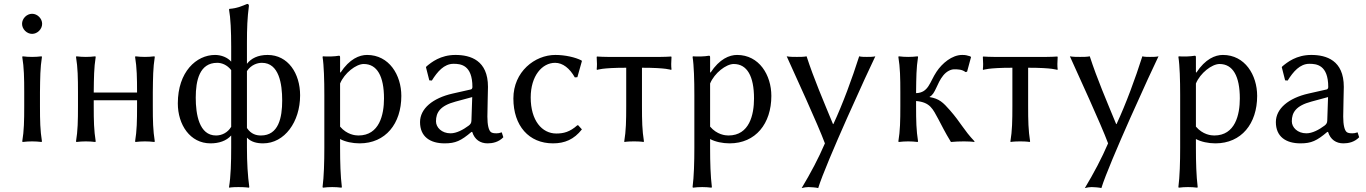

<svg xmlns="http://www.w3.org/2000/svg" viewBox="-20 -718 6935 975"><path d="M103 -250V-179C103 -105 102 -54 93 0L95 3C107 1 131 0 143 0C155 0 179 1 191 3L193 0C184 -57 183 -104 183 -179V-250C184 -325 184 -372 193 -429L191 -432C179 -430 155 -429 143 -429C131 -429 107 -430 95 -432L93 -429C102 -375 103 -321 103 -250ZM92 -597C92 -570 116 -546 143 -546C170 -546 194 -570 194 -597C194 -624 170 -648 143 -648C116 -648 92 -624 92 -597Z M376 -250V-179C376 -105 375 -54 366 0L368 3C380 1 404 0 416 0C428 0 452 1 464 3L466 0C457 -57 456 -104 456 -179V-209H676V-179C676 -105 675 -54 666 0L668 3C680 1 704 0 716 0C728 0 752 1 764 3L766 0C757 -57 756 -104 756 -179V-250C757 -325 757 -372 766 -429L764 -432C752 -430 728 -429 716 -429C704 -429 680 -430 668 -432L666 -429C675 -375 676 -321 676 -250V-248H456V-250C457 -325 457 -372 466 -429L464 -432C452 -430 428 -429 416 -429C404 -429 380 -430 368 -432L366 -429C375 -375 376 -321 376 -250Z M1154 -482V-405C1136 -426 1104 -439 1072 -439C977 -439 883 -353 883 -193C883 -85 945 10 1049 10C1091 10 1129 -2 1154 -30V32C1154 107 1152 178 1143 232L1144 235C1144 235 1156 232 1191 232C1225 232 1244 235 1244 235L1246 232C1238 175 1234 107 1234 32V-19C1255 3 1284 10 1316 10C1425 10 1504 -99 1504 -234C1504 -345 1443 -439 1339 -439C1289 -439 1255 -421 1234 -394V-500C1234 -575 1236 -627 1244 -688C1244 -695 1241 -698 1235 -698C1210 -688 1186 -676 1145 -673L1143 -670C1151 -627 1154 -558 1154 -482ZM1077 -30C991 -30 974 -138 974 -222C974 -309 993 -399 1083 -399C1106 -399 1133 -389 1154 -362V-74C1136 -44 1106 -30 1077 -30ZM1310 -399C1397 -399 1413 -292 1413 -208C1413 -121 1395 -30 1305 -30C1283 -30 1255 -36 1234 -68V-357C1255 -389 1287 -399 1310 -399Z M1707 -352V-425C1707 -433 1706 -435 1701 -435C1679 -431 1643 -430 1620 -432L1618 -429C1625 -386 1627 -310 1627 -235V32C1627 106 1625 178 1618 232L1620 235C1632 233 1655 232 1667 232C1679 232 1702 233 1714 235L1716 232C1709 175 1707 107 1707 32V-12C1733 2 1770 10 1806 10C1938 10 2018 -90 2018 -231C2018 -337 1956 -439 1844 -439C1805 -439 1755 -419 1709 -349ZM1707 -294C1729 -347 1788 -393 1827 -393C1895 -393 1930 -331 1930 -218C1930 -136 1907 -30 1800 -30C1784 -30 1742 -34 1707 -75Z M2378 -48C2390 -9 2419 10 2456 10C2481 10 2512 4 2536 -21L2528 -46C2517 -42 2509 -41 2501 -41C2491 -41 2478 -42 2472 -48C2462 -57 2455 -82 2455 -126C2455 -155 2458 -266 2458 -277C2458 -412 2369 -439 2293 -439C2217 -439 2171 -402 2146 -381L2143 -377L2160 -310L2173 -309C2201 -354 2235 -394 2283 -394C2319 -394 2379 -389 2379 -276C2379 -269 2375 -265 2372 -264L2279 -243C2177 -220 2113 -166 2113 -98C2113 -24 2164 10 2238 10C2293 10 2321 -3 2374 -48ZM2378 -225 2374 -106C2374 -93 2368 -86 2360 -80C2332 -59 2298 -41 2268 -41C2223 -41 2194 -71 2194 -102C2194 -147 2215 -181 2293 -202Z M2799 -399C2838 -399 2873 -371 2899 -325L2912 -326L2935 -408L2933 -411C2902 -427 2850 -439 2800 -439C2696 -439 2587 -354 2587 -218C2587 -79 2666 10 2788 10C2848 10 2895 -10 2935 -61L2916 -82H2912C2874 -48 2842 -40 2805 -40C2732 -40 2675 -106 2675 -223C2675 -333 2733 -399 2799 -399Z M3160 -374V-180C3160 -105 3159 -54 3150 0L3151 3C3151 3 3165 0 3200 0C3234 0 3248 3 3248 3L3250 0C3241 -57 3240 -104 3240 -180V-374C3365 -374 3388 -363 3388 -363L3390 -366C3388 -380 3388 -403 3390 -429L3388 -431C3373 -430 3352 -429 3333 -429H3067C3048 -429 3027 -430 3012 -431L3010 -429C3012 -403 3012 -380 3010 -366L3012 -363C3012 -363 3035 -374 3160 -374Z M3586 -352V-425C3586 -433 3585 -435 3580 -435C3558 -431 3522 -430 3499 -432L3497 -429C3504 -386 3506 -310 3506 -235V32C3506 106 3504 178 3497 232L3499 235C3511 233 3534 232 3546 232C3558 232 3581 233 3593 235L3595 232C3588 175 3586 107 3586 32V-12C3612 2 3649 10 3685 10C3817 10 3897 -90 3897 -231C3897 -337 3835 -439 3723 -439C3684 -439 3634 -419 3588 -349ZM3586 -294C3608 -347 3667 -393 3706 -393C3774 -393 3809 -331 3809 -218C3809 -136 3786 -30 3679 -30C3663 -30 3621 -34 3586 -75Z M3975 -432C4015 -343 4134 -85 4169 10C4137 85 4096 162 4051 237C4061 234 4076 232 4086 232C4096 232 4125 234 4135 237C4173 112 4392 -365 4425 -432C4415 -429 4392 -429 4382 -429C4372 -429 4353 -429 4343 -432C4307 -319 4260 -191 4212 -88H4210C4161 -207 4113 -318 4076 -432C4063 -429 4041 -429 4027 -429C4014 -429 3989 -429 3975 -432Z M4552 -250V-179C4552 -105 4551 -54 4542 0L4544 3C4556 1 4580 0 4592 0C4604 0 4628 1 4640 3L4642 0C4633 -57 4632 -104 4632 -179V-205C4704 -199 4717 -164 4745 -113C4764 -78 4777 -49 4809 3C4824 1 4858 0 4875 0C4892 0 4918 1 4927 3L4929 0C4873 -59 4860 -94 4804 -158C4769 -198 4749 -217 4701 -225V-227C4730 -240 4737 -295 4770 -335C4788 -357 4810 -366 4825 -366C4844 -366 4865 -366 4883 -352L4891 -354L4911 -428L4907 -432C4890 -437 4884 -439 4866 -439C4814 -439 4764 -396 4736 -354C4701 -302 4696 -247 4632 -245V-250C4633 -325 4633 -372 4642 -429L4640 -432C4628 -430 4604 -429 4592 -429C4580 -429 4556 -430 4544 -432L4542 -429C4551 -375 4552 -321 4552 -250Z M5121 -374V-180C5121 -105 5120 -54 5111 0L5112 3C5112 3 5126 0 5161 0C5195 0 5209 3 5209 3L5211 0C5202 -57 5201 -104 5201 -180V-374C5326 -374 5349 -363 5349 -363L5351 -366C5349 -380 5349 -403 5351 -429L5349 -431C5334 -430 5313 -429 5294 -429H5028C5009 -429 4988 -430 4973 -431L4971 -429C4973 -403 4973 -380 4971 -366L4973 -363C4973 -363 4996 -374 5121 -374Z M5413 -432C5453 -343 5572 -85 5607 10C5575 85 5534 162 5489 237C5499 234 5514 232 5524 232C5534 232 5563 234 5573 237C5611 112 5830 -365 5863 -432C5853 -429 5830 -429 5820 -429C5810 -429 5791 -429 5781 -432C5745 -319 5698 -191 5650 -88H5648C5599 -207 5551 -318 5514 -432C5501 -429 5479 -429 5465 -429C5452 -429 5427 -429 5413 -432Z M6053 -352V-425C6053 -433 6052 -435 6047 -435C6025 -431 5989 -430 5966 -432L5964 -429C5971 -386 5973 -310 5973 -235V32C5973 106 5971 178 5964 232L5966 235C5978 233 6001 232 6013 232C6025 232 6048 233 6060 235L6062 232C6055 175 6053 107 6053 32V-12C6079 2 6116 10 6152 10C6284 10 6364 -90 6364 -231C6364 -337 6302 -439 6190 -439C6151 -439 6101 -419 6055 -349ZM6053 -294C6075 -347 6134 -393 6173 -393C6241 -393 6276 -331 6276 -218C6276 -136 6253 -30 6146 -30C6130 -30 6088 -34 6053 -75Z M6724 -48C6736 -9 6765 10 6802 10C6827 10 6858 4 6882 -21L6874 -46C6863 -42 6855 -41 6847 -41C6837 -41 6824 -42 6818 -48C6808 -57 6801 -82 6801 -126C6801 -155 6804 -266 6804 -277C6804 -412 6715 -439 6639 -439C6563 -439 6517 -402 6492 -381L6489 -377L6506 -310L6519 -309C6547 -354 6581 -394 6629 -394C6665 -394 6725 -389 6725 -276C6725 -269 6721 -265 6718 -264L6625 -243C6523 -220 6459 -166 6459 -98C6459 -24 6510 10 6584 10C6639 10 6667 -3 6720 -48ZM6724 -225 6720 -106C6720 -93 6714 -86 6706 -80C6678 -59 6644 -41 6614 -41C6569 -41 6540 -71 6540 -102C6540 -147 6561 -181 6639 -202Z"/></svg>

Font: Libertinus Sans
Style: Regular
Weight: 400
Designer: Philipp H. Poll, Khaled Hosny
Foundry: Caleb Maclennan
Version: Version 7.050;RELEASE